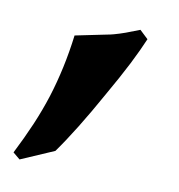

<svg xmlns="http://www.w3.org/2000/svg" viewBox="-48 -749 369 396"><g transform="rotate(10 137.0 -550.5)"><path d="M2.4 -409.2Q19.5 -442.9 33 -474.4Q46.4 -505.9 56.2 -536.6Q65.9 -567.4 73 -600.3Q80.1 -633.3 84.5 -668.5Q121.6 -676.3 141.6 -680.2Q161.6 -684.1 164.1 -685.1Q174.8 -688 187.7 -692.6Q200.7 -697.3 216.3 -703.6L233.9 -687Q224.1 -663.6 208.3 -632.3Q192.4 -601.1 168.9 -560.1Q123 -477.5 86.9 -427.2L17.1 -397Z"/></g></svg>

Font: XB Kayhan
Style: Bold
Weight: 700
Designer: Behnam
Foundry: Irmug
Version: Version 7.300 2009